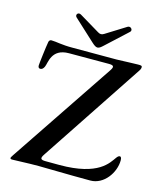

<svg xmlns="http://www.w3.org/2000/svg" viewBox="-134 -1033 965 1135"><g transform="rotate(15 348.5 -465.0)"><path d="M50.4 3.9C88.1 3.9 131.7 0 209.5 0C263.8 0 381 3.9 527.3 3.9C610.1 3.9 670.1 -82.4 670.1 -157.7C670.1 -176.1 663.7 -179.7 659.4 -179.7C652 -179.7 646.3 -174 639.9 -165.5C612.9 -128.9 567.1 -37.6 327.8 -37.6C296.5 -37.6 268.8 -37.6 242.5 -38C210.6 -38 206.3 -46.9 224.1 -73.5C362.6 -282.7 501.4 -491.1 639.9 -700.3C646.3 -709.9 647.4 -716.6 647.4 -720.9C647.4 -731.5 639.6 -731.5 621.4 -731.5C594.1 -731.5 550.1 -728.7 491.8 -727.3H224.4C157 -726.6 122.5 -736.9 91.6 -737.2C79.5 -737.2 76.3 -727.6 75.3 -722.3C70 -695 56.5 -583.1 56.8 -574.9C56.5 -565 60.4 -557.2 70 -557.5C79.5 -557.5 87 -562.1 94.1 -576.7C106.2 -600.9 102.3 -690 210.6 -690.3L454.2 -690.7C486.2 -690.7 490.1 -681.8 472.3 -655.5C330.3 -444.2 188.6 -233 46.9 -21.7C40.5 -11.7 36.9 -5.7 36.9 -3.6C36.9 3.6 43.7 3.9 50.4 3.9ZM199.9 -906.2 329.2 -786.9C360.1 -758.2 370.4 -760.7 398.1 -786.9L527.3 -906.2C541.2 -918.7 523.1 -942.1 504.6 -930.8L382.8 -854.8C369 -846.2 359 -845.9 345.2 -854.4L219.5 -929.7C199.9 -940.7 185.7 -919 199.9 -906.2Z"/></g></svg>

Font: Margiela Serif Medium
Style: Regular
Weight: 500
Designer: Andreas Faust, Stefan Endress
Version: Version 1.002;FEAKit 1.0